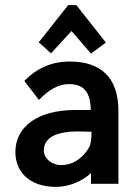

<svg xmlns="http://www.w3.org/2000/svg" viewBox="-20 -717 540 749"><path d="M132 -327C171 -368 210 -389 248 -389C306 -389 333 -359 334 -288H275C123 -288 40 -220 40 -124C40 -51 90 12 199 12C248 12 300 -9 335 -42V0H442V-284C442 -418 370 -477 252 -477C182 -477 123 -451 75 -401ZM337 -203C337 -174 334 -155 329 -145C317 -122 281 -73 219 -73C181 -73 151 -99 151 -130C151 -167 178 -207 296 -204L337 -203ZM179 -509 259 -596 335 -508 393 -551 278 -697H246L131 -552Z"/></svg>

Font: Inconsolata
Style: Bold
Weight: 700
Monospace: yes
Designer: Raph Levien, Kirill Tkachev(cyreal.org)
Foundry: Raph Levien, Kirill Tkachev(cyreal.org)
Version: Version 1.014